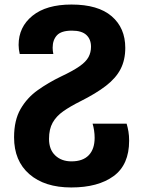

<svg xmlns="http://www.w3.org/2000/svg" viewBox="-20 -576 631 846"><path d="M294 250Q177 250 109.5 191.5Q42 133 42 29Q42 -46 70.5 -95.5Q99 -145 146 -178.5Q193 -212 249 -239Q302 -264 330.5 -284Q359 -304 370 -324.5Q381 -345 381 -370Q381 -403 360.5 -422Q340 -441 297 -441Q250 -441 231 -420.5Q212 -400 212 -366Q212 -352 215 -338H67Q62 -359 62 -378Q62 -457 123 -506.5Q184 -556 295 -556Q412 -556 472 -504.5Q532 -453 532 -365Q532 -312 511.5 -272Q491 -232 447 -198Q403 -164 333 -129Q289 -107 258.5 -85.5Q228 -64 212 -35.5Q196 -7 196 36Q196 83 223.5 109Q251 135 295 135Q345 135 371 108Q397 81 397 31Q397 15 394.5 -1.5Q392 -18 388 -31H538Q543 -14 546 4Q549 22 549 44Q549 150 480.5 200Q412 250 294 250Z"/></svg>

Font: Noto Sans Georgian Bold
Style: Regular
Weight: 700
Designer: Monotype Design Team, Akaki Razmadze
Foundry: Google LLC
Version: Version 2.005; ttfautohint (v1.8.4.7-5d5b)